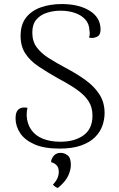

<svg xmlns="http://www.w3.org/2000/svg" viewBox="-20 -723 590 951"><path d="M275 13Q199 13 151 -8Q103 -29 80 -63.5Q57 -98 57 -138Q57 -156 62.5 -168.5Q68 -181 81 -187Q94 -193 116 -189Q114 -181 113 -172Q112 -163 112 -151Q114 -110 134.5 -80.5Q155 -51 192 -36Q229 -21 279 -21Q350 -21 394 -53Q438 -85 438 -150Q438 -192 418.5 -222Q399 -252 361.5 -278.5Q324 -305 269 -334Q214 -365 171.5 -393.5Q129 -422 105.5 -458Q82 -494 82 -545Q82 -602 109.5 -636.5Q137 -671 183.5 -687Q230 -703 285 -703Q371 -703 424.5 -669.5Q478 -636 478 -577Q478 -561 472 -551Q466 -541 449 -537Q438 -533 421 -537Q424 -546 424.5 -555Q425 -564 423 -572Q422 -605 402.5 -626.5Q383 -648 351 -659Q319 -670 279 -670Q245 -670 213 -660Q181 -650 160.5 -626.5Q140 -603 140 -562Q140 -518 162 -488.5Q184 -459 221 -435.5Q258 -412 303 -388Q360 -358 403.5 -326.5Q447 -295 472.5 -255.5Q498 -216 498 -163Q498 -131 487 -100Q476 -69 450.5 -43.5Q425 -18 382 -2.5Q339 13 275 13ZM267 208Q259 206 253 201.5Q247 197 242 192Q257 176 264 160.5Q271 145 271 129Q271 112 265.5 102.5Q260 93 251.5 88Q243 83 233 80Q233 65 245.5 49.5Q258 34 281 34Q298 34 314.5 46Q331 58 331 94Q331 118 318 147Q305 176 267 208Z"/></svg>

Font: Arima Light
Style: Regular
Weight: 300
Designer: Joana Correia and Natanael Gama
Foundry: NDISCOVER
Version: Version 1.101;gftools[0.9.23]